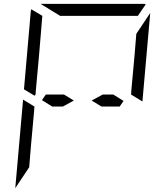

<svg xmlns="http://www.w3.org/2000/svg" viewBox="-20 -1020 856 993"><path d="M104 -558 139 -959Q139 -966 142 -972L199 -938L198 -928L195 -892L193 -866L182 -735L165 -548L164 -531L159 -525ZM140 -265 131 -155 59 -47 99 -500V-505L158 -469L157 -452ZM250 -469 197 -502 217 -531H311L362 -500L305 -469ZM291 -938 190 -1000H452H720Q730 -1000 734 -998L693 -938H663H477H415ZM757 -953 717 -500V-495L658 -531L659 -550L676 -735L685 -845ZM511 -531H566L619 -498L599 -469H505L454 -500Z"/></svg>

Font: DSEG14 Modern Mini
Style: Light Italic
Weight: 300
Italic angle: -5°
Designer: Keshikan(Twitter:@keshinomi_88pro)
Version: Version 0.46